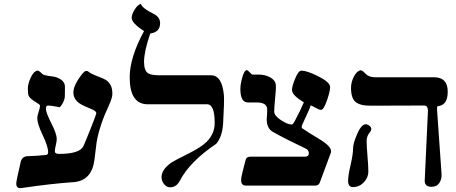

<svg xmlns="http://www.w3.org/2000/svg" viewBox="-20 -953 2344 986"><path d="M227.1 -411.1Q215.8 -411.1 215.8 -395Q215.8 -374.5 243.7 -319.8Q271.5 -265.1 271.5 -238.8Q271.5 -228.5 266.6 -207.5Q261.7 -186.5 261.7 -176.3Q261.7 -162.1 284.2 -162.6Q389.6 -162.6 408.7 -203.1Q417.5 -222.2 446 -293.9Q474.6 -365.7 474.6 -372.1Q474.6 -383.3 444.3 -395Q406.2 -410.2 387.2 -422.9Q356.9 -444.3 356.9 -478.5Q356.9 -516.6 403.8 -575.2Q420.4 -596.7 435.5 -584Q448.2 -573.7 477.5 -562.5Q511.7 -549.8 522 -543.5Q557.6 -522 557.1 -471.2Q557.1 -450.7 539.6 -412.6Q490.2 -307.1 476.1 -222.2Q472.2 -191.9 464.8 -130.9Q450.7 -24.4 356.9 -17.6Q242.7 -9.8 90.3 12.7Q63.5 16.6 63.5 -10.3Q63.5 -24.4 86.4 -122.1Q92.8 -147.5 118.2 -150.9Q151.4 -150.9 217.3 -157.2Q227.5 -159.7 227.1 -171.4Q227.1 -200.7 199.2 -259Q171.4 -317.4 171.4 -346.7Q171.4 -357.9 178.5 -378.9Q185.5 -399.9 185.5 -411.1Q185.5 -416 155.5 -434.1Q125.5 -452.1 124.3 -472.4Q123 -492.7 123 -499Q123 -522 137.7 -554.2Q152.3 -586.4 171.4 -590.3Q179.2 -591.8 196.8 -573.7Q205.6 -564.9 246.1 -561Q271.5 -558.6 292.5 -544.7Q313.5 -530.8 313.5 -507.8Q313.5 -459.5 312.5 -452.1Q307.6 -424.3 287.1 -402.3Q242.2 -411.1 227.1 -411.1Z M768.1 -882.3Q802.2 -865.7 802.2 -834Q802.2 -788.1 751.5 -780.8Q719.7 -688 719.7 -634.8Q719.7 -590.3 741.2 -576.2Q757.8 -565.9 804.7 -566.4H1063.5Q1120.6 -566.4 1129.9 -463.4Q1132.3 -434.1 1126 -322.3Q1122.1 -251 1090.3 -214.4Q954.6 -123 903.8 -25.4Q886.2 8.8 854 8.8Q835 8.8 822.3 -7.6Q809.6 -23.9 809.6 -43Q809.6 -83.5 861.8 -119.1Q874.5 -127.9 949.2 -165Q1012.7 -196.8 1041 -224.6Q1083 -266.6 1082.5 -322.3Q1082.5 -417.5 1043.5 -417.5H738.8Q646 -417.5 646 -556.2Q646 -657.7 719.7 -793.5Q656.2 -834 656.2 -861.8Q656.2 -879.4 671.4 -903.8Q686.5 -928.2 703.1 -933.1Q712.4 -909.2 768.1 -882.3Z M1599.1 0H1242.2Q1218.3 0 1218.3 -27.8Q1218.3 -43 1227.1 -76.2Q1238.3 -117.2 1241.2 -130.9Q1245.1 -148.4 1265.1 -148.4H1545.9Q1566.4 -148.4 1565.9 -166.5Q1565.9 -182.6 1549.3 -190.4Q1449.7 -237.3 1381.8 -275.4Q1346.2 -295.4 1350.1 -350.6Q1351.6 -358.4 1351.6 -370.6Q1352.1 -380.9 1352.1 -391.1Q1351.6 -426.8 1298.8 -426.8H1296.9H1273.9H1253.9Q1214.4 -426.8 1214.4 -495.1Q1214.4 -518.1 1222.2 -548.3Q1233.4 -592.8 1247.6 -592.8Q1252.4 -592.8 1262.7 -581.3Q1272.9 -569.8 1277.8 -569.8H1311Q1340.8 -569.8 1366.7 -556.2Q1397 -539.6 1397 -510.3Q1397 -488.8 1392.6 -445.1Q1388.2 -401.4 1388.2 -379.4Q1388.2 -358.9 1422.6 -336.2Q1457 -313.5 1478.5 -313.5Q1484.9 -313.5 1495.1 -334Q1525.4 -391.1 1540.5 -427.7Q1479.5 -463.4 1479.5 -491.2Q1479.5 -510.3 1496.1 -550.3Q1512.7 -590.3 1527.8 -590.3Q1555.7 -590.3 1611.8 -562.5Q1675.3 -530.8 1675.3 -506.3Q1675.3 -485.8 1660.2 -440.4Q1642.6 -388.7 1628.4 -388.7Q1619.6 -388.7 1600.1 -399.9Q1574.7 -414.1 1574.7 -411.1Q1574.7 -402.8 1533.2 -314.9Q1528.8 -305.7 1529.3 -300.8Q1529.8 -296.4 1531.7 -294.4Q1567.4 -270 1618.2 -239.7Q1680.2 -203.1 1680.2 -176.3Q1680.2 -171.4 1679.2 -168.9L1622.1 -15.1Q1616.2 0 1599.1 0Z M2247.6 -58.6Q2249 -31.7 2235.6 -12.7Q2222.2 6.3 2196.8 6.3Q2160.2 6.3 2161.1 -25.4L2177.7 -383.3Q2177.7 -396 2173.3 -403.6Q2168.9 -411.1 2157.2 -411.1L1881.8 -410.2Q1828.6 -410.2 1805.7 -429.7Q1782.7 -449.2 1782.7 -501.5Q1782.7 -528.3 1794.4 -553.7Q1808.6 -585.4 1829.6 -591.8Q1837.4 -594.2 1850.1 -581.5L1857.9 -573.7Q1875.5 -556.2 1905.8 -556.2H2208Q2279.3 -556.2 2279.3 -482.4Q2279.3 -411.1 2227.1 -407.7Q2223.1 -403.8 2224.6 -387.2ZM1862.8 -230Q1862.8 -203.1 1867.2 -151.1Q1871.6 -99.1 1871.6 -72.3Q1871.6 -40.5 1848.1 -16.4Q1824.7 7.8 1793 7.8Q1767.6 7.8 1767.6 -23.9Q1767.6 -50.8 1780.3 -105.5Q1793 -160.2 1793 -188.7Q1793 -217.3 1813.5 -262.7Q1835 -314.9 1858.9 -314.9Q1867.7 -314.9 1877.2 -307.4Q1886.7 -299.8 1886.7 -290.5Q1886.7 -284.2 1881.8 -276.9Q1862.8 -255.4 1862.8 -230Z"/></svg>

Font: Accordance
Style: Bold-Italic
Weight: 700
Italic angle: -11°
Version: Version 1.2 (build January 31, 2020) Miklal Software Solutio